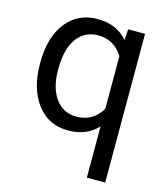

<svg xmlns="http://www.w3.org/2000/svg" viewBox="-111 -623 789 912"><g transform="rotate(15 284.0 -167.5)"><path d="M46.4 -268.6Q46.4 -393.1 103.5 -465.6Q160.6 -538.1 256.8 -538.1Q350.6 -538.1 404.8 -475.1L408.7 -528.3H491.7V203.1H401.4V-48.8Q346.7 9.8 255.9 9.8Q160.2 9.8 103.3 -64.7Q46.4 -139.2 46.4 -262.2ZM136.7 -258.3Q136.7 -167.5 175 -115.7Q213.4 -64 278.3 -64Q358.9 -64 401.4 -135.3V-394Q358.4 -463.9 279.3 -463.9Q213.9 -463.9 175.3 -411.9Q136.7 -359.9 136.7 -258.3Z"/></g></svg>

Font: SteelSelectRoboto
Style: Roboto-Regular
Weight: 400
Designer: Google
Version: Version 2.137; 2017